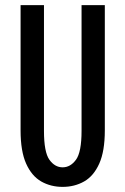

<svg xmlns="http://www.w3.org/2000/svg" viewBox="-20 -720 490 751"><path d="M225 11Q178.5 11 141.2 -10.2Q104 -31.5 82.2 -80Q60.5 -128.5 60.5 -210V-700H152V-208Q152 -125 173.2 -95.2Q194.5 -65.5 225 -65.5Q255.5 -65.5 277.2 -95.2Q299 -125 299 -208V-700H390V-210Q390 -128.5 368.2 -80Q346.5 -31.5 309 -10.2Q271.5 11 225 11Z"/></svg>

Font: Trispace Condensed
Style: Regular
Weight: 400
Width: 3
Designer: Tyler Finck
Foundry: Etcetera Type Company
Version: Version 1.210; ttfautohint (v1.8.3)